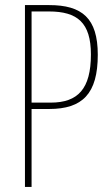

<svg xmlns="http://www.w3.org/2000/svg" viewBox="-20 -734 437 754"><path d="M173 -714H78V0H104V-306H173C304 -306 364 -366 364 -519C364 -663 302 -714 173 -714ZM172 -689C284 -689 337 -645 337 -520C337 -385 286 -331 179 -331H104V-689Z"/></svg>

Font: Noto Sans Bengali ExtraCondensed Thin
Style: Regular
Weight: 100
Width: 2
Designer: Joana Ranito - Universal Thirst; Jelle Bosma - Monotype Design Team
Foundry: Universal Thirst ehf.
Version: Version 3.000